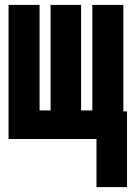

<svg xmlns="http://www.w3.org/2000/svg" viewBox="-20 -569 540 786"><path d="M500 197V-113H485V-549H358V-117H312V-549H187V-117H142V-549H15V0H375V197Z"/></svg>

Font: Noto Sans Mono UI Condensed ExtraBold
Style: Regular
Weight: 800
Width: 3
Designer: Monotype Design team
Foundry: Monotype Imaging Inc.
Version: 1.000